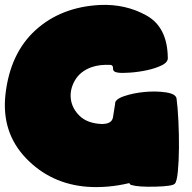

<svg xmlns="http://www.w3.org/2000/svg" viewBox="-20 -770 792 790"><path d="M435.5 -502.9Q391.1 -505.4 356.9 -493.7Q309.6 -476.6 288.1 -439Q266.6 -401.4 271.5 -362.5Q276.4 -323.7 307.6 -293.2Q338.9 -262.7 397.5 -259.8Q439.9 -259.3 444.8 -286.9Q449.7 -314.5 453.6 -342.3Q451.7 -360.8 489.7 -374Q527.8 -387.2 575 -391.6Q622.1 -396 662.8 -389.9Q703.6 -383.8 706.5 -364.3Q711.4 -327.6 714.1 -271.2Q716.8 -214.8 716.3 -160.2Q715.8 -105.5 711.7 -63.5Q707.5 -21.5 699.2 -14.2Q691.4 -3.9 620.8 -2Q550.3 0 520.5 -8.8Q516.1 -9.3 511.7 -16.6Q423.8 4.4 338.9 -1.5Q188.5 -13.2 86.9 -119.1Q-14.6 -225.1 2.4 -380.9Q21.5 -550.8 126.2 -646Q231 -741.2 390.6 -749.5Q496.1 -754.4 582.3 -706.5Q668.5 -658.7 670.4 -533.7Q672.4 -514.6 646.5 -501.7Q620.6 -488.8 585.2 -481.2Q549.8 -473.6 515.1 -471.2Q480.5 -468.8 465.3 -471.2Q444.3 -474.1 445.1 -487.8Q445.8 -501.5 435.5 -502.9Z"/></svg>

Font: ARCO
Style: Regular
Weight: 700
Designer: Rafael Olivo Díaz, Denis Ignatov
Foundry: Rafael Olivo Díaz
Version: Version 1.10 March 1, 2019